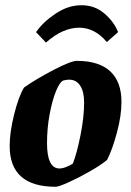

<svg xmlns="http://www.w3.org/2000/svg" viewBox="-20 -706 502 735"><path d="M17 -147Q17 -199 34 -267.5Q51 -336 72 -371Q119 -404 185.5 -438.5Q252 -473 274 -473Q359 -473 402 -433Q445 -393 445 -316Q445 -263 427.5 -198Q410 -133 390 -94Q369 -76 326.5 -51.5Q284 -27 244.5 -9Q205 9 193 9Q17 9 17 -147ZM222 -63Q230 -65 241 -70Q252 -75 259 -80Q274 -118 288 -187.5Q302 -257 302 -314Q302 -355 287 -378Q272 -401 245 -401Q234 -401 223 -398Q209 -393 194.5 -357.5Q180 -322 170 -268.5Q160 -215 160 -158Q160 -61 208 -61Q214 -61 222 -63ZM292 -686Q343 -686 380 -654Q417 -622 432 -583L389 -545Q343 -600 283 -600Q220 -600 156 -543L118 -583Q145 -622 193 -654Q241 -686 292 -686Z"/></svg>

Font: Grenze
Style: Bold Italic
Weight: 700
Italic angle: -10°
Designer: Renata Polastri
Foundry: Omnibus-Type
Version: Version 1.002; ttfautohint (v1.8)